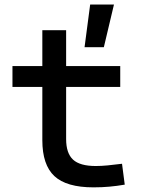

<svg xmlns="http://www.w3.org/2000/svg" viewBox="-20 -805 626 835"><path d="M386.7 9.8Q269 9.8 216.6 -39.1Q164.1 -87.9 164.1 -195.3V-426.8H34.2V-517.6H164.1V-673.8H267.6V-517.6H502.9V-426.8H267.6V-200.2Q267.6 -138.7 297.6 -110.8Q327.6 -83 396.5 -83Q420.9 -83 448.2 -85.7Q475.6 -88.4 510.7 -92.8L522.5 -2Q488.3 3.9 455.8 6.8Q423.3 9.8 386.7 9.8ZM347.7 -599.6 372.1 -785.2H475.6L431.6 -599.6Z"/></svg>

Font: CaskaydiaCove NFP
Style: Regular
Weight: 400
Designer: Aaron Bell
Foundry: Saja Typeworks
Version: Version 2111.001; VTT 6.35;Nerd Fonts 3.1.1